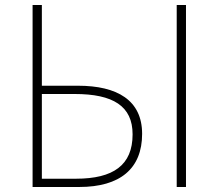

<svg xmlns="http://www.w3.org/2000/svg" viewBox="-20 -746 872 766"><path d="M110 0H296C459 0 547 -73 547 -212C547 -346 448 -404 291 -404H147V-726H110ZM147 -33V-371H278C431 -371 509 -323 509 -210C509 -87 432 -33 283 -33ZM685 0H722V-726H685Z"/></svg>

Font: Source Han Sans CN ExtraLight
Style: Regular
Weight: 250
Designer: Ryoko NISHIZUKA (kana & ideographs); Paul D. Hunt (Latin, Greek & Cyrillic); Wenlong ZHANG (bopomofo); Sandoll Communica
Foundry: Adobe Systems Incorporated
Version: Version 1.004;PS 1.004;hotconv 16.6.51;makeotf.lib2.5.65220